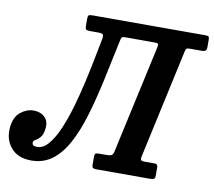

<svg xmlns="http://www.w3.org/2000/svg" viewBox="-129 -845 1063 954"><g transform="rotate(10 403.0 -368.5)"><path d="M-44.5 -133Q-39.5 -184 -8.8 -208.8Q22 -233.5 56.5 -233.5Q92.5 -233.5 113 -213Q133.5 -192.5 130.5 -160.5Q127.5 -126.5 115.2 -112Q103 -97.5 91.8 -91.8Q80.5 -86 79.5 -78Q77.5 -58.5 104 -58.5Q135 -58.5 161.5 -89.8Q188 -121 210.5 -173.5Q233 -226 251.5 -290Q270 -354 284.8 -419.8Q299.5 -485.5 310.8 -543.5Q322 -601.5 330 -641.5Q333.5 -659.5 329 -665.2Q324.5 -671 306.5 -671H264Q249 -671 244 -675Q239 -679 239 -695.5V-727.5Q239 -743 243.5 -746.5Q248 -750 263 -750H831.5Q844.5 -750 848.2 -746.5Q852 -743 852 -729.5V-693Q852 -679.5 845.8 -675.2Q839.5 -671 828 -671H768Q755 -671 751 -667.8Q747 -664.5 744 -651L624 -100Q621.5 -88 625.8 -83.5Q630 -79 641 -79H694.5Q710 -79 710 -62.5V-18.5Q710 -7.5 704.2 -3.8Q698.5 0 686.5 0H413Q401 0 396.2 -3.5Q391.5 -7 391.5 -19V-62Q391.5 -72.5 396 -75.8Q400.5 -79 416 -79H452.5Q467 -79 475.5 -82.8Q484 -86.5 487.5 -103.5L607 -649.5Q610 -662 607.2 -666.5Q604.5 -671 590 -671H442Q426.5 -671 423.5 -665.8Q420.5 -660.5 417.5 -645.5Q395 -536 373.5 -437.5Q352 -339 327 -256.5Q302 -174 269.2 -113.8Q236.5 -53.5 192 -20.2Q147.5 13 87 13Q19 13 -16.2 -29.2Q-51.5 -71.5 -44.5 -133Z"/></g></svg>

Font: Besley* Narrow Semi
Style: Italic
Weight: 600
Width: 4
Italic angle: -13°
Designer: Owen Earl
Foundry: indestructible type*
Version: Version 3.000; ttfautohint (v1.8.3)